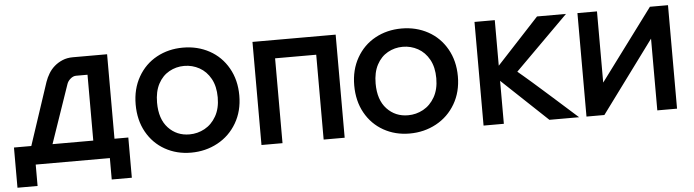

<svg xmlns="http://www.w3.org/2000/svg" viewBox="-44 -741 3747 1037"><g transform="rotate(-5 1829.5 -222.5)"><path d="M14 -102H108L220 -440Q228 -463 241 -484.5Q254 -506 273 -522.5Q292 -539 317 -549.5Q342 -560 373 -560H559V-102H634V116H525V0H123V116H14ZM444 -102V-459H382Q366 -459 351 -446Q336 -433 331 -416L223 -102Z M965 9Q887 9 824 -26.5Q761 -62 725 -126.5Q689 -191 689 -276Q689 -360 726 -425Q763 -490 827 -525Q891 -560 970 -560Q1049 -560 1113 -525Q1177 -490 1214 -425Q1251 -360 1251 -276Q1251 -192 1213 -127Q1175 -62 1109.5 -26.5Q1044 9 965 9ZM965 -90Q1009 -90 1047.5 -111Q1086 -132 1110 -174Q1134 -216 1134 -276Q1134 -336 1111 -377.5Q1088 -419 1050 -440Q1012 -461 968 -461Q924 -461 886.5 -440Q849 -419 827 -377.5Q805 -336 805 -276Q805 -187 850.5 -138.5Q896 -90 965 -90Z M1347 -558H1798V1H1684V-459H1461V1H1347Z M2150 9Q2072 9 2009 -26.5Q1946 -62 1910 -126.5Q1874 -191 1874 -276Q1874 -360 1911 -425Q1948 -490 2012 -525Q2076 -560 2155 -560Q2234 -560 2298 -525Q2362 -490 2399 -425Q2436 -360 2436 -276Q2436 -192 2398 -127Q2360 -62 2294.5 -26.5Q2229 9 2150 9ZM2150 -90Q2194 -90 2232.5 -111Q2271 -132 2295 -174Q2319 -216 2319 -276Q2319 -336 2296 -377.5Q2273 -419 2235 -440Q2197 -461 2153 -461Q2109 -461 2071.5 -440Q2034 -419 2012 -377.5Q1990 -336 1990 -276Q1990 -187 2035.5 -138.5Q2081 -90 2150 -90Z M2551 -561H2661V-314L2890 -561H3047L2758 -273Q2770 -263 2790 -246Q2810 -229 2834 -208Q2858 -187 2885 -163Q2912 -139 2938 -116Q2999 -62 3069 1H2908L2661 -232V1H2551Z M3109 -560H3215V-174L3502 -560H3600V1H3493V-388L3206 1H3109Z"/></g></svg>

Font: Poppins Cyr Med
Style: Regular
Weight: 500
Designer: Ninad Kale (Devanagari), Jonny Pinhorn (Latin)
Foundry: Indian Type Foundry
Version: 4.004